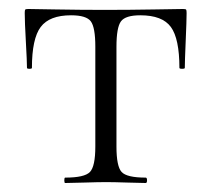

<svg xmlns="http://www.w3.org/2000/svg" viewBox="-20 -407 470 427"><path d="M125 0Q123 0 123 -6Q123 -12 125 -12Q168 -12 180 -24.5Q192 -37 192 -81V-303Q192 -346 182 -359.5Q172 -373 138 -373Q90 -373 70.5 -347Q51 -321 51 -256Q51 -254 45.5 -254Q40 -254 40 -256Q40 -270 37.5 -314.5Q35 -359 35 -378Q35 -384 36 -385.5Q37 -387 43 -387Q47 -387 103.5 -386Q160 -385 213 -385Q267 -385 324.5 -386Q382 -387 387 -387Q393 -387 394 -385.5Q395 -384 395 -378Q395 -362 393 -316Q391 -270 391 -256Q391 -254 385 -254Q379 -254 379 -256Q379 -321 360 -347Q341 -373 292 -373Q259 -373 249 -359.5Q239 -346 239 -303V-81Q239 -37 250.5 -24.5Q262 -12 304 -12Q307 -12 307 -6Q307 0 304 0Q293 0 263 -1Q233 -2 216 -2Q199 -2 168 -1Q137 0 125 0Z"/></svg>

Font: t
Style: Regular
Weight: 300
Designer: Christian Thalmann (Catharsis Fonts)
Version: Version 1.000;PS 002.000;hotconv 1.0.88;makeotf.lib2.5.64775